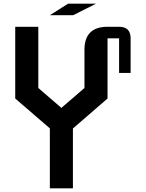

<svg xmlns="http://www.w3.org/2000/svg" viewBox="-20 -1020 790 1040"><path d="M250 -937.5 348.6 -1000H500L376 -937.5ZM562.5 -486.3 375 -324.2V0H250V-324.7L62.5 -486.3V-875H187.5V-543.5L312.5 -435.5L437.5 -543.5V-750Q437.5 -875 562.5 -875H625Q687.5 -875 687.5 -812.5V-625H625V-812.5H562.5Z"/></svg>

Font: Oldtimer
Style: Regular
Weight: 400
Designer: GGBotNet
Foundry: GGBotNet
Version: 1.00